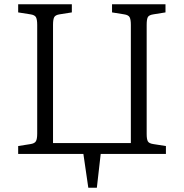

<svg xmlns="http://www.w3.org/2000/svg" viewBox="-20 -720 861 898"><path d="M393 158 370 0H65V-37L122 -46Q142 -49 148 -59.5Q154 -70 154 -95V-604Q154 -628 148.5 -639Q143 -650 122 -653L65 -662V-700H316V-662L259 -653Q239 -650 233.5 -639.5Q228 -629 228 -604V-51H592V-604Q592 -628 586.5 -639Q581 -650 560 -653L504 -662V-700H754V-662L698 -653Q677 -650 671.5 -640Q666 -630 666 -604V-93Q666 -69 671.5 -59Q677 -49 698 -46L756 -37V0H451L433 158Z"/></svg>

Font: Literata 12pt Light
Style: Regular
Weight: 300
Designer: Latin by Veronika Burian and Jose Scaglione. Greek by Irene Vlachou. Cyrillic by Vera Evstafieva.
Foundry: TypeTogether
Version: Version 3.002